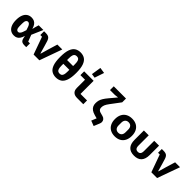

<svg xmlns="http://www.w3.org/2000/svg" viewBox="324 -2396 4151 4151"><g transform="rotate(45 2400.0 -320.5)"><path d="M586 0H529Q472 0 444 -23Q416 -46 405 -104L396 -148H393Q378 -95 354.5 -59.5Q331 -24 297.5 -6Q264 12 216 12Q154 12 108.5 -19.5Q63 -51 38.5 -112Q14 -173 14 -262Q14 -351 38.5 -412.5Q63 -474 108.5 -505.5Q154 -537 216 -537Q264 -537 299 -520Q334 -503 359 -467.5Q384 -432 399 -377H403L420 -448L443 -525H586L474 -266L532 -115H586ZM228 -108Q244 -108 258 -117.5Q272 -127 285 -147Q298 -167 308 -199L329 -263L308 -326Q298 -358 285 -378Q272 -398 258 -407.5Q244 -417 228 -417Q197 -417 180 -389.5Q163 -362 163 -302V-223Q163 -163 180 -135.5Q197 -108 228 -108Z M812 0 668 -401H616V-516H668Q734 -516 766 -491.5Q798 -467 816 -408L850 -295L899 -123H907L956 -295L1023 -516H1173L988 0Z M1500 12Q1424 12 1369 -23.5Q1314 -59 1284 -142.5Q1254 -226 1254 -370Q1254 -514 1284 -597.5Q1314 -681 1369 -716.5Q1424 -752 1500 -752Q1576 -752 1631 -716.5Q1686 -681 1716 -597.5Q1746 -514 1746 -370Q1746 -226 1716 -142.5Q1686 -59 1631 -23.5Q1576 12 1500 12ZM1500 -105Q1530 -105 1550.5 -118Q1571 -131 1581.5 -165Q1592 -199 1592 -260V-313H1408V-260Q1408 -199 1418.5 -165Q1429 -131 1449.5 -118Q1470 -105 1500 -105ZM1408 -428H1592V-480Q1592 -542 1581.5 -575.5Q1571 -609 1550.5 -622Q1530 -635 1500 -635Q1470 -635 1449.5 -622Q1429 -609 1418.5 -575.5Q1408 -542 1408 -480Z M2331 0H2139Q2063 0 2023 -39Q1983 -78 1983 -153V-401H1842V-516H2131V-115H2331ZM2098 -579 2003 -593 2038 -816 2171 -796Z M2523 -740H2897V-624L2727 -397Q2687 -344 2671 -306Q2655 -268 2655 -235V-221Q2655 -199 2663 -181.5Q2671 -164 2688 -152Q2705 -140 2731 -133L2805 -113Q2846 -102 2867.5 -74Q2889 -46 2889 -11Q2889 2 2886 15.5Q2883 29 2877 44L2823 175L2703 129L2751 12L2677 -8Q2612 -26 2573.5 -54Q2535 -82 2518 -119.5Q2501 -157 2501 -203Q2501 -247 2510.5 -285.5Q2520 -324 2547 -369.5Q2574 -415 2628 -479L2755 -630V-635L2673 -625H2523Z M3300 12Q3220 12 3161.5 -20.5Q3103 -53 3072 -114Q3041 -175 3041 -258Q3041 -342 3072 -402.5Q3103 -463 3161.5 -495.5Q3220 -528 3300 -528Q3381 -528 3439 -495.5Q3497 -463 3528 -402.5Q3559 -342 3559 -258Q3559 -175 3528 -114Q3497 -53 3439 -20.5Q3381 12 3300 12ZM3300 -98Q3350 -98 3378 -129Q3406 -160 3406 -217V-299Q3406 -356 3378 -387Q3350 -418 3300 -418Q3251 -418 3222.5 -387Q3194 -356 3194 -299V-217Q3194 -160 3222.5 -129Q3251 -98 3300 -98Z M3807 -210Q3807 -175 3816 -151.5Q3825 -128 3843.5 -116.5Q3862 -105 3891 -105Q3920 -105 3938.5 -116.5Q3957 -128 3966 -151.5Q3975 -175 3975 -210V-525H4123V-239Q4123 -115 4065 -51.5Q4007 12 3891 12Q3776 12 3717.5 -51.5Q3659 -115 3659 -239V-525H3807Z M4412 0 4268 -401H4216V-516H4268Q4334 -516 4366 -491.5Q4398 -467 4416 -408L4450 -295L4499 -123H4507L4556 -295L4623 -516H4773L4588 0Z"/></g></svg>

Font: Lilex
Style: Regular
Weight: 400
Monospace: yes
Designer: Mike Abbink, Paul van der Laan, Pieter van Rosmalen, Mikhael Khrustik
Foundry: Mikhael Khrustik
Version: Version 2.510